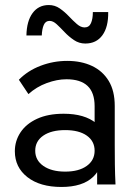

<svg xmlns="http://www.w3.org/2000/svg" viewBox="-20 -733 546 763"><path d="M366 0V-182L356 -209V-311Q356 -365 328 -391.5Q300 -418 244 -418Q207 -418 166 -403Q125 -388 93 -359L55 -416Q90 -452 141 -471.5Q192 -491 247 -491Q303 -491 345.5 -471Q388 -451 412 -411.5Q436 -372 436 -312V-158Q436 -118 436.5 -79Q437 -40 439 0ZM224 10Q139 10 89 -29Q39 -68 39 -132Q39 -173 61.5 -207Q84 -241 127.5 -261Q171 -281 233 -281Q316 -281 362 -243.5Q408 -206 408 -144H392Q392 -70 350 -30Q308 10 224 10ZM239 -51Q293 -51 324.5 -73.5Q356 -96 356 -134Q356 -172 325 -194Q294 -216 239 -216Q184 -216 152 -194Q120 -172 120 -134Q120 -96 152.5 -73.5Q185 -51 239 -51ZM319 -560Q294 -560 273.5 -574Q253 -588 236.5 -605.5Q220 -623 205.5 -636.5Q191 -650 177 -650Q161 -650 154 -634Q147 -618 146 -592H85Q86 -649 109.5 -681Q133 -713 174 -713Q198 -713 217.5 -699.5Q237 -686 253.5 -668.5Q270 -651 285.5 -637.5Q301 -624 316 -624Q334 -624 341.5 -641Q349 -658 349 -685H410Q411 -626 387 -593Q363 -560 319 -560Z"/></svg>

Font: SUSE Thin
Style: Regular
Weight: 400
Version: Version 1.000